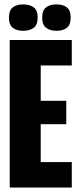

<svg xmlns="http://www.w3.org/2000/svg" viewBox="-20 -839 353 859"><path d="M23.5 0V-660H162.2V0ZM117.3 0V-113.8H301.2V0ZM117.3 -283.3V-388H276.5V-283.3ZM117.3 -546.2V-660H301.2V-546.2ZM232.8 -701.2Q203.7 -701.2 186.2 -714.7Q168.7 -728.2 168.7 -760.3Q168.7 -792.3 185.8 -805.8Q202.8 -819.3 232.8 -819.3Q262.3 -819.3 279.3 -805.8Q296.3 -792.3 296.3 -760.2Q296.3 -728.2 279.2 -714.7Q262.2 -701.2 232.8 -701.2ZM83.3 -701.2Q54.2 -701.2 37.1 -714.7Q20 -728.2 20 -761.2Q20 -792.3 37.1 -805.8Q54.2 -819.3 83.3 -819.3Q113.5 -819.3 131 -805.9Q148.5 -792.5 148.5 -761Q148.5 -728.2 131 -714.7Q113.5 -701.2 83.3 -701.2Z"/></svg>

Font: Bricolage Grotesque 96pt ExtraBold Condensed
Style: Regular
Weight: 800
Width: 3
Version: Version 1.001;gftools[0.9.33.dev8+g029e19f]